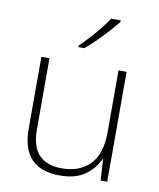

<svg xmlns="http://www.w3.org/2000/svg" viewBox="-86 -834 754 912"><g transform="rotate(10 291.0 -378.0)"><path d="M492 -530V0H460L454 -103H452Q433 -58 387.5 -24Q342 10 264 10Q81 10 81 -183V-530H120V-187Q120 -103 158 -64Q196 -25 267 -25Q354 -25 403.5 -76Q453 -127 453 -232V-530ZM422 -758Q405 -737 380.5 -709.5Q356 -682 328 -654.5Q300 -627 275 -606H246V-613Q267 -633 292 -660.5Q317 -688 339.5 -716Q362 -744 376 -766H422Z"/></g></svg>

Font: Noto Sans ExtraLight
Style: Regular
Weight: 200
Designer: Monotype Design Team
Foundry: Monotype Imaging Inc.
Version: Version 2.007